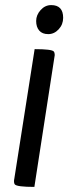

<svg xmlns="http://www.w3.org/2000/svg" viewBox="-20 -730 268 754"><path d="M181 -710Q228 -710 228 -660Q228 -634 210.5 -615Q193 -596 169.5 -596Q146 -596 134 -610Q122 -624 122 -647.5Q122 -671 139.5 -690.5Q157 -710 181 -710ZM195 -514 115 4Q46 4 38 -6Q35 -10 35 -17Q35 -24 36 -27L116 -537Q183 -537 191 -528Q195 -523 195 -514Z"/></svg>

Font: Economica
Style: Bold Italic
Weight: 700
Designer: Vicente Lamonaca
Foundry: Vicente Lamonaca
Version: Version 1.100